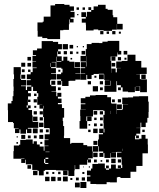

<svg xmlns="http://www.w3.org/2000/svg" viewBox="-20 -914 793 958"><path d="M191 -731H168V-760H167V-802H193V-806H198V-831H232V-887H255V-894H301V-890H327V-882H349V-860H332V-855H352V-827H332V-820H347V-802H329V-817H326V-793H324V-765H296V-763H280V-719H216V-724H191ZM388 -821H408V-829H386V-853H410V-831H414V-855H435V-864H447V-882H469V-890H507V-870H517V-865H542V-838H545V-828H565V-795H592V-767H564V-794H563V-766H539V-760H497V-763H470V-767H447V-762H409V-791H408V-801H388ZM421 -864V-878H435V-864ZM362 -877H374V-865H362ZM392 -877H404V-865H392ZM365 -844H371V-838H365ZM496 -759V-743H480V-759ZM556 -759V-743H540V-759ZM524 -757V-745H512V-757ZM583 -756V-746H573V-756ZM415 -540H411V-516H381V-546H405V-548H383V-574H405V-578H383V-604H409V-582H411V-633H410V-607H382V-635H408V-669H413V-694H437V-700H475V-699H491V-706H517V-710H575V-660H585V-642H567V-652H565V-632H532V-610H535V-572H534V-551H535V-572H557V-553H563V-574H583V-575H560V-607H587V-610H616V-641H656V-610H685V-577H712V-545H683V-544H660V-543H678V-519H684V-518H713V-454H679V-483H657V-482H677V-460H655V-480H653V-454H619V-457H592V-478H583V-489H564V-509H561V-456H501V-486H531V-511H529V-488H503V-514H526V-515H500V-543H498V-546H472V-545H447V-540H437V-520H415ZM719 -407H722V-355H721V-326H715V-302H707V-280H685V-302H681V-276H660V-275H680V-247H660V-238H673V-224H659V-237H654V-219H675V-222H686V-241H706V-222H717V-193H718V-149H691V-86H660V-57H631V-26H581V-31H568V-29H563V-4H529V-5H512V5H460V4H431V-9H414V-33H431V-39H414V-63H434V-73H441V-96H469V-98H503V-74H509V-67H524V-73H534V-93H558V-73H568V-71H581V-73H568V-89H584V-76H590V-92H587V-121H586V-129H564V-153H586V-156H562V-155H537V-154H559V-128H533V-150H531V-126H501V-150H496V-131H476V-151H495V-158H473V-184H470V-157H443V-124H420V-119H434V-103H418V-117H415V-92H377V-70H355V-90H353V-64H351V-36H321V-63H288V-64H259V-66H205V-62H198V-39H174V-62H167V-66H141V-93H138V-94H109V-117H106V-101H86V-121H102V-123H85V-122H47V-160H49V-188H75V-192H81V-216H109V-218H143V-197H148V-209H164V-193H178V-183H198V-162H202V-185H222V-187H202V-215H222V-218H203V-244H228V-272H227V-275H200V-304H199V-330H195V-372H197V-386H195V-372H177V-390H191V-391H166V-431H171V-449H164V-460H145V-481H137V-460H120V-449H134V-433H120V-417H119V-388H113V-377H119V-388H133V-374H122V-365H140V-338H143V-306H171V-276H119V-272H137V-250H115V-268H110V-247H82V-268H77V-250H55V-272H73V-274H49V-300H45V-305H20V-364H19V-398H37V-410H43V-434H47V-460H48V-482H47V-520H50V-543H48V-579H84V-543H82V-520H85V-515H110V-487H85V-484H109V-465H115V-482H136V-488H113V-514H133V-519H114V-543H133V-554H143V-574H163V-577H142V-605H160V-607H142V-635H160V-639H144V-663H165V-672H188V-709H244V-705H270V-694H289V-668H270V-658H283V-644H269V-657H266V-633H288V-611H296V-631H316V-611H326V-606H351V-577H352V-575H380V-547H356V-545H380V-517H356V-511H327V-510H322V-485H290V-510H286V-491H266V-511H285V-518H263V-544H285V-552H292V-571H286V-576H261V-605H238V-603H258V-579H235V-574H259V-548H235V-545H260V-517H233V-514H230V-491H236V-484H259V-458H237V-456H261V-434H266V-451H286V-431H269V-422H287V-400H269V-394H289V-375H300V-327H293V-310H295V-285H300V-237H299V-225H330V-197H336V-201H396V-190H415V-184H439V-158H442V-185H469V-218H473V-244H494V-250H475V-272H497V-253H501V-272H497V-301H496V-341H502V-361H496V-364H444V-333H411V-310H415V-272H377V-310H381V-335H380V-367H408V-368H383V-394H406V-398H383V-424H406V-431H429V-438H457V-440H515V-429H534V-401H536V-397H562V-365H561V-345H562V-365H589V-368H593V-394H619V-395H590V-427H619V-428H644V-433H673V-434H719ZM293 -694H319V-668H293ZM327 -690H345V-672H327ZM369 -678H363V-684H369ZM393 -678V-684H399V-678ZM405 -642H387V-660H405ZM597 -660H615V-642H597ZM314 -659V-643H298V-659ZM329 -658H343V-644H329ZM361 -656H371V-646H361ZM262 -631V-606H286V-609H264V-631ZM536 -631H556V-611H536ZM117 -630H135V-612H117ZM584 -629V-613H568V-629ZM611 -626V-616H601V-626ZM340 -625V-617H332V-625ZM353 -604H379V-578H353ZM86 -601H106V-581H86ZM117 -600H135V-582H117ZM555 -600V-582H537V-600ZM234 -599H232V-580H234ZM103 -568V-554H89V-568ZM132 -567V-555H120V-567ZM271 -556V-566H281V-556ZM498 -519H474V-543H498ZM707 -542V-520H685V-542ZM86 -541H106V-521H86ZM451 -526V-536H461V-526ZM236 -511H256V-491H236ZM434 -509V-493H418V-509ZM478 -509H494V-493H478ZM469 -458H443V-484H469ZM283 -478V-464H269V-478ZM493 -478V-464H479V-478ZM583 -464H569V-478H583ZM150 -435V-447H162V-435ZM164 -403H148V-419H164ZM568 -403V-419H584V-403ZM553 -418V-404H539V-418ZM132 -417V-405H120V-417ZM588 -369H564V-393H588ZM161 -386V-376H151V-386ZM531 -345V-361H530V-345ZM447 -360H465V-342H447ZM164 -343H148V-359H164ZM178 -359H194V-343H178ZM478 -359H494V-343H478ZM167 -310H145V-332H167ZM415 -332H437V-310H415ZM194 -313H178V-329H194ZM479 -328H493V-314H479ZM450 -315V-327H462V-315ZM197 -280H175V-302H197ZM463 -284H449V-298H463ZM492 -297V-285H480V-297ZM422 -287V-295H430V-287ZM144 -273H168V-249H144ZM467 -250H445V-272H467ZM178 -253V-269H194V-253ZM209 -254V-268H223V-254ZM432 -255H420V-267H432ZM702 -267V-255H690V-267ZM86 -221V-241H106V-221ZM176 -241H196V-221H176ZM119 -224V-238H133V-224ZM163 -238V-224H149V-238ZM63 -228V-234H69V-228ZM466 -211V-191H446V-211ZM191 -206V-196H181V-206ZM70 -197H62V-205H70ZM592 -161V-172H591V-161ZM207 -155H227V-157H207ZM445 -152H467V-130H445ZM221 -127H207V-121H221ZM535 -100V-122H557V-100ZM200 -120V-100H205V-96H221V-101H206V-120ZM568 -119H584V-103H568ZM463 -118V-104H449V-118ZM509 -118H523V-104H509ZM482 -107V-115H490V-107ZM135 -72H117V-90H135ZM509 -88H523V-74H509ZM423 -78V-84H429V-78ZM394 -79V-83H398V-79ZM167 -40H145V-62H167ZM295 -40V-62H317V-40ZM210 -45V-57H222V-45ZM270 -45V-57H282V-45ZM241 -46V-56H251V-46ZM401 -46H391V-56H401ZM318 -9H294V-33H318ZM227 -10H205V-32H227ZM257 -10H235V-32H257ZM285 -12H267V-30H285ZM404 -13H388V-29H404ZM359 -14V-28H373V-14ZM341 -16H331V-26H341ZM411 24H381V-6H411ZM378 21H354V-3H378Z"/></svg>

Font: Rubik-Storm
Style: Regular
Weight: 400
Designer: NaN (generative design), Hubert & Fischer (Rubik source font outlines)
Foundry: NaN, Hubert & Fischer
Version: Version 1.000